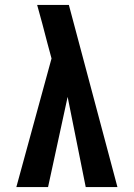

<svg xmlns="http://www.w3.org/2000/svg" viewBox="-20 -755 540 775"><path d="M46 0 188 -519 171 -582Q161 -620 151 -658.5Q141 -697 130 -735H258L454 0H326L253 -364L174 0Z"/></svg>

Font: Iosevka Extrabold
Style: Regular
Weight: 800
Monospace: yes
Designer: Belleve Invis
Foundry: Belleve Invis
Version: Version 32.5.0; ttfautohint (v1.8.4)